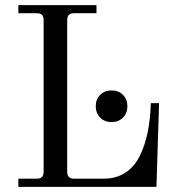

<svg xmlns="http://www.w3.org/2000/svg" viewBox="-20 -732 710 752"><path d="M51.8 0V-32.2H124Q150.9 -32.2 150.9 -59.1V-652.8Q150.9 -667 144.5 -673.6Q138.2 -680.2 124 -680.2H51.8V-711.9H357.9V-680.2H270Q255.9 -680.2 249.5 -673.6Q243.2 -667 243.2 -652.8V-59.1Q243.2 -32.2 270 -32.2H386.2Q434.6 -32.2 470.5 -55.4Q506.3 -78.6 527.1 -120.6Q547.9 -162.6 558.3 -213.6Q568.8 -264.6 570.8 -328.1H603L592.8 0ZM372.3 -271.5Q355 -289.1 355 -315.9Q355 -342.8 372.3 -360.4Q389.6 -377.9 417 -377.9Q444.3 -377.9 461.7 -360.4Q479 -342.8 479 -315.9Q479 -289.1 461.7 -271.5Q444.3 -253.9 417 -253.9Q389.6 -253.9 372.3 -271.5Z"/></svg>

Font: Flanker Steampunk
Style: Regular
Weight: 400
Designer: Alexey Kryukov, Leonardo Di Lena
Foundry: Alexey Kryukov, Leonardo Di Lena
Version: 1.210